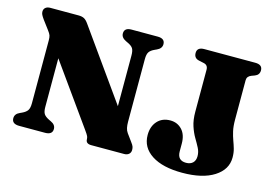

<svg xmlns="http://www.w3.org/2000/svg" viewBox="-94 -891 1573 1101"><g transform="rotate(15 692.5 -341.0)"><path d="M280.5 -34Q280.5 -0.5 238 0H82.5Q39.5 -0.5 39.5 -34Q39.5 -60 68.5 -72.5L79.5 -77.5Q102 -88 111.2 -101.5Q120.5 -115 120.5 -144V-517Q120.5 -536 117 -546.2Q113.5 -556.5 100.5 -573.5L62 -625Q51 -640.5 46.8 -649.2Q42.5 -658 42.5 -667.5Q42.5 -683 53 -691.5Q63.5 -700 80.5 -700H249Q269 -700 281.8 -693.2Q294.5 -686.5 307.5 -668L601 -255.5V-556Q601 -584 593 -597.5Q585 -611 560 -622.5L549.5 -627.5Q520.5 -641.5 520.5 -666Q520.5 -700 563 -700H718.5Q761.5 -700 761.5 -666Q761.5 -640.5 732.5 -627.5L721.5 -622.5Q699 -612.5 689.8 -599Q680.5 -585.5 680.5 -556V-184Q680.5 -164 683.8 -148.5Q687 -133 696 -120.5L727 -78Q740 -61 742.5 -52.2Q745 -43.5 745 -34Q745 -18.5 734.5 -9.2Q724 0 706.5 0H511.5Q478.5 0 478.5 -26.5Q478.5 -35.5 474.8 -44.2Q471 -53 454 -76.5L200 -432.5V-143.5Q200 -116.5 208.2 -103Q216.5 -89.5 241 -77.5L251.5 -72.5Q280.5 -59.5 280.5 -34ZM1312.5 -141Q1312.5 -69.5 1244 -25.8Q1175.5 18 1055 18Q939 18 873.8 -24.2Q808.5 -66.5 808.5 -140.5Q808.5 -191.5 837 -223Q865.5 -254.5 913.5 -254.5Q955.5 -254.5 983 -225.2Q1010.5 -196 1010.5 -142.5V-97.5Q1010.5 -43 1062 -43Q1087.5 -43 1102 -57Q1116.5 -71 1116.5 -96.5Q1116.5 -121.5 1104.8 -144.2Q1093 -167 1077.2 -193.5Q1061.5 -220 1049.8 -255.2Q1038 -290.5 1038 -340V-589Q1038 -616.5 1012.5 -622L982.5 -628.5Q952.5 -635 952.5 -666Q952.5 -700 995.5 -700H1297.5Q1340.5 -700 1340.5 -666Q1340.5 -639 1314.5 -629L1295.5 -622Q1270 -612.5 1270 -589V-355Q1270 -315 1276.5 -287Q1283 -259 1291.2 -236.8Q1299.5 -214.5 1306 -192Q1312.5 -169.5 1312.5 -141Z"/></g></svg>

Font: Fraunces 9pt S000 Black
Style: Regular
Weight: 900
Version: Version 1.000; ttfautohint (v1.8.3)